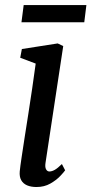

<svg xmlns="http://www.w3.org/2000/svg" viewBox="-20 -741 367 771"><path d="M126.3 10Q104.4 10 88.6 3.2Q72.8 -3.7 65.1 -17.6Q57.4 -31.5 59.3 -52.9Q61.3 -73.2 66.6 -108.2Q71.9 -143.2 78.8 -188.3Q85.8 -233.3 93.8 -283.9Q101.7 -334.4 109.3 -386.2Q116.9 -437.9 123.3 -485.7L61.2 -509.1L67.8 -544.1L211.7 -566.6L233.9 -556L162.9 -87.9Q160 -69.9 165 -61.1Q169.9 -52.4 178.1 -52.4Q188.4 -52.4 200 -59Q211.6 -65.6 228.6 -82.3L241.6 -57.1Q236.8 -49.9 221.5 -33.8Q206.3 -17.7 182.2 -3.9Q158 10 126.3 10ZM75.1 -720.7H326.9L318.4 -651.7H66.2Z"/></svg>

Font: Merriweather Light
Style: Italic
Weight: 300
Italic angle: -7.8°
Designer: Eben Sorkin
Foundry: Eben Sorkin
Version: Version 2.101